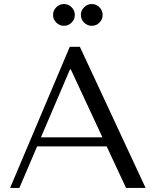

<svg xmlns="http://www.w3.org/2000/svg" viewBox="-20 -932 772 952"><path d="M509 -206 605 0H702L376 -700H326L30 0H76L164 -206ZM488 -251H183L327 -588H331ZM243 -858Q243 -836 259 -820Q275 -804 297 -804Q319 -804 335 -820Q351 -836 351 -858Q351 -880 335 -896Q319 -912 297 -912Q275 -912 259 -896Q243 -880 243 -858ZM381 -858Q381 -836 397 -820Q413 -804 435 -804Q457 -804 473 -820Q489 -836 489 -858Q489 -880 473 -896Q457 -912 435 -912Q413 -912 397 -896Q381 -880 381 -858Z"/></svg>

Font: Tenor Sans
Style: Regular
Weight: 400
Designer: Denis Masharov
Foundry: Denis Masharov
Version: Version 1.1